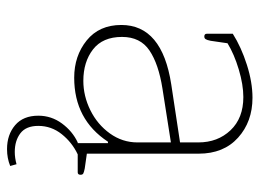

<svg xmlns="http://www.w3.org/2000/svg" viewBox="-116 -421 738 546"><g transform="rotate(90 253.0 -148.0)"><path d="M309 112Q309 75 331 45Q353 15 385 0H387V-86H383Q320 10 201 10Q139 10 95 -25.5Q51 -61 51 -124Q51 -240 220 -266L385 -291V-343Q385 -398 350.5 -434.5Q316 -471 256 -471Q221 -471 177.5 -458Q134 -445 103 -426L96 -378Q94 -368 91.5 -364Q89 -360 84 -360Q76 -360 76 -367V-441Q114 -465 164 -481Q214 -497 258 -497Q326 -497 371.5 -456Q417 -415 417 -344V-26L459 -20Q469 -18 473 -16Q477 -14 477 -8Q477 0 470 0H419Q385 16 361.5 45.5Q338 75 338 112Q338 147 359 163Q380 179 412 179Q429 179 447 174L452 192Q430 201 404 201Q363 201 336 178Q309 155 309 112ZM385 -170V-265L232 -241Q162 -230 123.5 -204Q85 -178 85 -126Q85 -71 120.5 -43.5Q156 -16 210 -16Q253 -16 293.5 -36Q334 -56 359.5 -91.5Q385 -127 385 -170Z"/></g></svg>

Font: Maitree ExtraLight
Style: Regular
Weight: 275
Designer: CadsonDemak Team
Foundry: CadsonDemak
Version: Version 1.003